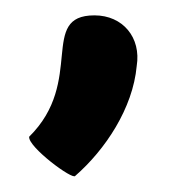

<svg xmlns="http://www.w3.org/2000/svg" viewBox="-20 -149 220 250"><path d="M18 29C16 42 75 86 78 80C117 46 153 -8 158 -63C164 -100 140 -129 103 -129C30 -129 91 -43 18 29Z"/></svg>

Font: Ampere
Style: CndIta
Weight: 400
Version: Version 1